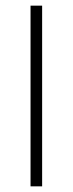

<svg xmlns="http://www.w3.org/2000/svg" viewBox="-20 -659 257 679"><path d="M129 -639V0H88V-639Z"/></svg>

Font: Anek Kannada Medium ExtraLight
Style: Regular
Weight: 250
Version: Version 1.003